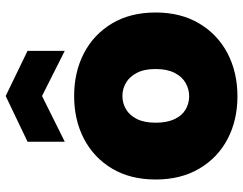

<svg xmlns="http://www.w3.org/2000/svg" viewBox="-110 -739 856 676"><g transform="rotate(-90 318.0 -401.0)"><path d="M317 7Q233 7 167 -27.5Q101 -62 62.5 -127Q24 -192 24 -281Q24 -370 62.5 -434.5Q101 -499 167.5 -533.5Q234 -568 318 -568Q402 -568 468.5 -533.5Q535 -499 573.5 -434.5Q612 -370 612 -281Q612 -192 573 -127Q534 -62 467.5 -27.5Q401 7 317 7ZM317 -163Q342 -163 364 -175.5Q386 -188 399.5 -214.5Q413 -241 413 -281Q413 -321 399.5 -347Q386 -373 364.5 -385.5Q343 -398 318 -398Q293 -398 271.5 -385.5Q250 -373 237 -347Q224 -321 224 -281Q224 -241 236.5 -214.5Q249 -188 270.5 -175.5Q292 -163 317 -163ZM477 -601 318 -681 157 -601V-732L318 -809L477 -732Z"/></g></svg>

Font: Parkinsans Light ExtraBold
Style: Regular
Weight: 800
Version: Version 1.000